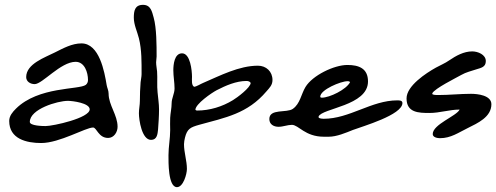

<svg xmlns="http://www.w3.org/2000/svg" viewBox="-20 -706 2047 792"><path d="M18 -207C18 -133 89 -116 150 -116C226 -116 333 -180 364 -180C379 -180 386 -137 426 -137C450 -137 465 -161 465 -183C465 -232 428 -272 428 -320C428 -333 422 -343 420 -355C411 -410 390 -527 316 -527C277 -527 241 -507 207 -490C166 -469 88 -443 88 -388C88 -369 106 -359 123 -359C155 -359 230 -451 292 -451C329 -451 343 -407 343 -376C343 -368 340 -361 334 -356C306 -335 139 -350 46 -258C32 -244 18 -228 18 -207ZM103 -203C103 -256 217 -290 260 -290C279 -290 350 -281 350 -255C350 -219 199 -186 168 -186C156 -186 103 -187 103 -203Z M564 -400C564 -389 561 -378 560 -367C558 -342 557 -315 557 -290C557 -273 553 -256 553 -239C553 -211 565 -129 603 -129C628 -129 630 -153 632 -172C634 -200 636 -227 636 -255C636 -278 632 -302 630 -325C627 -353 630 -382 628 -411C627 -424 624 -436 624 -449C624 -457 626 -465 626 -473C626 -519 626 -590 614 -633C607 -658 602 -686 570 -686C536 -686 532 -661 532 -633C532 -604 546 -576 553 -548C565 -500 564 -449 564 -400Z M710 66C736 66 751 12 751 -9C751 -43 739 -77 739 -111C739 -120 741 -129 743 -138C752 -175 766 -181 801 -191C910 -221 1001 -237 1079 -329C1092 -344 1104 -355 1104 -376C1104 -411 1078 -435 1044 -435C966 -435 888 -394 818 -364C808 -360 791 -349 781 -348C769 -353 772 -378 772 -389C772 -415 765 -486 731 -486C699 -486 695 -439 695 -416C695 -391 700 -366 700 -341C700 -320 688 -301 688 -280C688 -260 683 -240 682 -220C681 -203 682 -186 682 -169C682 -135 675 -100 675 -66C675 -39 673 66 710 66ZM786 -253C786 -277 853 -323 874 -334C911 -353 954 -372 997 -372C1003 -372 1011 -370 1014 -364C1014 -345 958 -303 941 -293C897 -266 845 -250 793 -250C790 -250 788 -251 786 -253Z M1091 -215C1091 -193 1109 -183 1129 -183C1148 -183 1166 -191 1184 -191C1212 -191 1238 -142 1316 -142H1336C1369 -142 1406 -158 1436 -170C1476 -185 1640 -232 1640 -281C1640 -292 1627 -292 1619 -292C1512 -292 1422 -216 1315 -216C1308 -216 1301 -217 1295 -220L1294 -225C1307 -260 1498 -269 1498 -370C1498 -424 1460 -438 1413 -438C1358 -438 1269 -395 1240 -347C1222 -317 1218 -278 1188 -257C1163 -239 1091 -259 1091 -215ZM1301 -307C1301 -336 1386 -371 1413 -371C1416 -371 1418 -371 1421 -370L1424 -367C1409 -337 1340 -303 1307 -303C1305 -303 1301 -304 1301 -307Z M1764 -317 1763 -321C1773 -341 1860 -384 1883 -397C1902 -408 1924 -413 1945 -420C1964 -426 1984 -429 1984 -454C1984 -481 1951 -494 1928 -494C1893 -494 1861 -476 1833 -457C1816 -445 1796 -437 1778 -427C1737 -404 1657 -352 1657 -300C1657 -241 1707 -240 1752 -240C1794 -240 1834 -254 1876 -254C1863 -227 1765 -193 1765 -153C1765 -139 1785 -136 1795 -136C1840 -136 1871 -159 1910 -178C1950 -198 2007 -223 2007 -276C2007 -313 1950 -319 1923 -319C1878 -319 1833 -314 1787 -314C1779 -314 1771 -314 1764 -317Z"/></svg>

Font: ChillLongCangKaiShu Medium
Style: Regular
Weight: 500
Version: Version 3.500;Glyphs 3.1.1 (3135)